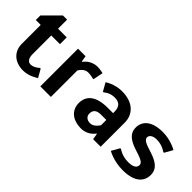

<svg xmlns="http://www.w3.org/2000/svg" viewBox="18 -1205 1800 1800"><g transform="rotate(45 917.5 -305.0)"><path d="M275 -80C245 -80 220 -105 220 -160V-410H335V-500H220V-620H165L15 -470V-410H80V-160C80 -60 150 10 265 10C345 10 415 -40 415 -40L370 -120H360C360 -120 320 -80 275 -80Z M710 -410C745 -410 780 -400 780 -400H790L810 -500C810 -500 770 -510 735 -510C645 -510 600 -440 600 -440H595L585 -500H485V0H625V-350C625 -350 655 -410 710 -410Z M1145 -305H1075C915 -305 850 -240 850 -145C850 -55 915 10 1035 10C1125 10 1170 -60 1170 -60H1175L1185 0H1285V-320C1285 -430 1205 -510 1060 -510C960 -510 890 -460 890 -460L935 -380H945C945 -380 985 -420 1050 -420C1115 -420 1145 -390 1145 -320ZM1145 -145C1145 -145 1110 -85 1060 -85C1015 -85 990 -110 990 -145C990 -190 1015 -215 1075 -215H1145Z M1600 -510C1455 -510 1390 -445 1390 -360C1390 -190 1665 -221 1665 -136C1665 -105 1640 -80 1570 -80C1485 -80 1435 -120 1435 -120H1425L1380 -40C1380 -40 1465 10 1585 10C1740 10 1805 -55 1805 -146C1805 -316 1530 -285 1530 -370C1530 -395 1555 -420 1610 -420C1685 -420 1735 -380 1735 -380H1745L1790 -460C1790 -460 1710 -510 1600 -510Z"/></g></svg>

Font: Scada
Style: Bold
Weight: 700
Designer: Jovanny Lemonad
Foundry: Jovanny Lemonad
Version: Version 3.005